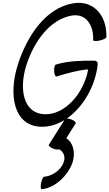

<svg xmlns="http://www.w3.org/2000/svg" viewBox="-20 -868 786 1383"><path d="M746 -600C752 -751 658 -870 506 -844C308 -811 172 -605 108 -401C39 -182 80 38 274 45C334 47 392 29 444 -3L332 174C328 181 341 194 362 202C381 210 399 211 406 207C437 224 453 259 439 299C420 358 354 401 298 405C290 406 281 426 276 451C271 476 273 495 280 495C371 488 468 401 503 301C525 227 506 160 458 127L525 21C529 14 516 1 495 -7C482 -12 470 -15 461 -14C580 -96 668 -250 684 -406C685 -420 675 -431 660 -431C569 -431 476 -431 382 -403C374 -400 369 -379 370 -356C371 -332 379 -315 387 -317C463 -340 542 -363 615 -368C586 -200 450 -40 302 -45C148 -50 115 -225 170 -399C223 -564 337 -729 498 -756C601 -773 656 -684 651 -579C651 -572 672 -570 698 -576C724 -582 746 -593 746 -600Z"/></svg>

Font: Nupuram Condensed Oblique
Style: Regular
Weight: 400
Width: 3
Designer: Santhosh Thottingal (santhosh.thottingal@gmail.com)
Foundry: SMC
Version: Version 1.000